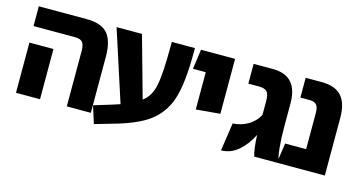

<svg xmlns="http://www.w3.org/2000/svg" viewBox="-69 -861 2300 1219"><g transform="rotate(15 1080.5 -252.0)"><path d="M397 0V-364Q397 -404 383.5 -421Q370 -438 335 -438H61V-568H374Q474 -568 514.5 -519.5Q555 -471 555 -369V0ZM63 0V-330H221V0Z M935 -568H1087V-541Q1087 -332 1052 -228Q1017 -124 928 -62Q853 -10 706 31L592 64L556 -50L674 -86Q680 -88 723 -102L572 -568H739L851 -167Q903 -203 919 -282Q935 -361 935 -540Z M1193 -193V-438H1109L1127 -568H1351V-207Z M1788 0H1629Q1615 -44 1611 -138Q1577 -69 1527 -26.5Q1477 16 1415 16L1442 -168Q1498 -171 1542.5 -197.5Q1587 -224 1611 -269V-361Q1611 -406 1595.5 -422Q1580 -438 1542 -438H1473V-568H1599Q1764 -568 1764 -386V-232Q1764 -77 1788 0Z M1919 -568Q2010 -568 2051.5 -521Q2093 -474 2093 -380V0H1778L1797 -131H1935V-371Q1935 -406 1921.5 -422Q1908 -438 1877 -438H1815V-568Z"/></g></svg>

Font: FiraGO
Style: Bold
Weight: 700
Designer: bBox Type
Foundry: bBox Type GmbH
Version: Version 1.001;PS 001.001;hotconv 1.0.88;makeotf.lib2.5.64775